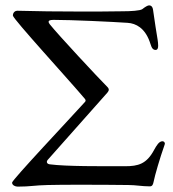

<svg xmlns="http://www.w3.org/2000/svg" viewBox="-20 -689 643 715"><path d="M28 -631C28 -619 238 -390 296 -321C299 -317 300 -314 297 -310C242 -249 25 -19 25 -9C25 1 37 6 46 6C94 6 108 1 158 0C194 -1 233 -1 275 -1C332 -1 394 -1 458 0C486 0 508 5 538 5C548 5 550 -3 552 -12C557 -37 575 -99 593 -150C593 -151 594 -153 594 -154C594 -159 590 -163 585 -163C572 -163 563 -147 554 -131C526 -78 494 -70 446 -70C359 -70 226 -69 166 -77C155 -78 151 -86 158 -94L379 -343C383 -348 390 -355 380 -365C346 -399 196 -560 165 -599C163 -602 161 -605 161 -608C161 -612 165 -615 180 -615C247 -615 395 -608 455 -604C487 -602 519 -584 537 -535C542 -523 544 -503 559 -503C567 -503 569 -510 569 -519C569 -526 568 -534 567 -541C563 -564 556 -610 550 -652C548 -667 540 -669 535 -669C530 -669 520 -663 510 -655C502 -649 466 -647 437 -647C382 -646 331 -646 282 -646C193 -646 118 -647 44 -649C38 -649 28 -644 28 -631Z"/></svg>

Font: EB Garamond SC 08
Style: Regular
Weight: 400
Version: Version 0.016